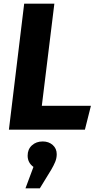

<svg xmlns="http://www.w3.org/2000/svg" viewBox="-20 -713 548 1056"><path d="M29 0 113 -693H279L210 -131H480L447 0ZM164 205Q132 182 132 143Q132 108 155.5 86.5Q179 65 215 65Q248 65 270 84.5Q292 104 292 135Q292 157 283.5 177.5Q275 198 262 220L199 323H120Z"/></svg>

Font: Qjlgwqiwhsfqbnnlvksmvfsycuq
Style: Regular
Weight: 700
Italic angle: -8°
Designer: Carrois Corporate & Edenspiekermann
Foundry: Carrois Corporate GbR & Edenspiekermann AG
Version: Version 2.001